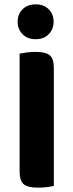

<svg xmlns="http://www.w3.org/2000/svg" viewBox="-20 -854 337 881"><path d="M154 7Q107 7 88.5 -9Q70 -25 70 -67V-608Q81 -610 101.5 -613Q122 -616 143 -616Q188 -616 207.5 -601Q227 -586 227 -542V-1Q216 2 196 4.5Q176 7 154 7ZM226 -754Q226 -720 203.5 -697Q181 -674 144 -674Q106 -674 83.5 -697Q61 -720 61 -754Q61 -789 83.5 -811.5Q106 -834 144 -834Q181 -834 203.5 -811.5Q226 -789 226 -754Z"/></svg>

Font: Baloo Chettan 2
Style: Bold
Weight: 700
Designer: Maithili Shingre, Unnati Kotecha and Ek Type
Foundry: Ek Type
Version: Version 1.640;hotconv 1.0.111;makeotfexe 2.5.65597; ttfautoh